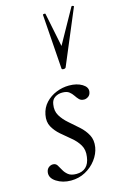

<svg xmlns="http://www.w3.org/2000/svg" viewBox="-115 -783 541 846"><g transform="rotate(-15 155.5 -360.0)"><path d="M100.8 11Q63 11 34.8 -7.2Q6.6 -25.4 10.6 -51.4Q12.8 -65 21.8 -71.9Q30.8 -78.8 41.2 -78.8Q54 -78.8 60.6 -68.4Q67.2 -58 74.2 -44.9Q81.2 -31.8 94 -21.4Q106.8 -11 131.2 -11Q158 -11 174.4 -26.2Q190.8 -41.4 194.6 -71.8Q199.4 -103 186.1 -125.5Q172.8 -148 150.5 -166.1Q128.2 -184.2 106.8 -202.8Q85.4 -221.4 72.8 -244.1Q60.2 -266.8 66.2 -298.2Q72 -329.4 92.4 -351.3Q112.8 -373.2 141.2 -384.6Q169.6 -396 199.2 -396Q235 -396 258.8 -381.6Q282.6 -367.2 279.6 -346.4Q277.4 -332 267.8 -325.5Q258.2 -319 249 -319Q234.6 -319 226.6 -327.2Q218.6 -335.4 211.5 -346.3Q204.4 -357.2 193.8 -365.4Q183.2 -373.6 162.6 -373.6Q143.8 -373.6 129 -364Q114.2 -354.4 111.4 -333.8Q106.4 -304.2 119.7 -282.2Q133 -260.2 155 -241.3Q177 -222.4 198.8 -202.8Q220.6 -183.2 233.4 -159.2Q246.2 -135.2 241 -103.2Q236.2 -74.2 216.4 -47.8Q196.6 -21.4 166.7 -5.2Q136.8 11 100.8 11ZM187.2 -477 169.6 -726Q169.6 -729 175.5 -729.5Q181.4 -730 181.6 -727L213 -572.8L300.6 -730Q301.8 -732 307.2 -730.5Q312.6 -729 310.8 -726L206.2 -477Q204 -472 195.6 -472Q187.2 -472 187.2 -477Z"/></g></svg>

Font: Cormorant Garamond Light
Style: Italic
Weight: 300
Italic angle: -10°
Designer: Christian Thalmann (Catharsis Fonts)
Foundry: Catharsis Fonts
Version: Version 4.001